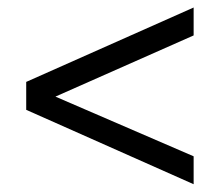

<svg xmlns="http://www.w3.org/2000/svg" viewBox="-20 -508 577 504"><path d="M48.8 -219.7V-293L488.3 -488.3V-415L125.5 -254.4L488.3 -97.7V-24.4Z"/></svg>

Font: Voltera
Style: Regular
Weight: 400
Designer: Bernd Montag
Version: Version 1.301